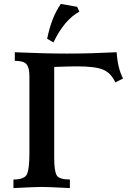

<svg xmlns="http://www.w3.org/2000/svg" viewBox="-20 -962 661 982"><path d="M337.4 0Q227.1 -5.9 192.9 -5.9Q162.1 -5.9 48.8 0V-43.9Q106.4 -43.9 118.4 -72Q130.4 -100.1 130.4 -179.7V-571.3Q130.4 -616.2 115.5 -633.5Q100.6 -650.9 55.7 -650.9V-694.8Q207 -688 323.2 -688Q441.9 -688 576.7 -694.8Q581.5 -613.8 609.4 -560.5L569.8 -540.5Q548.8 -587.4 509 -605Q469.2 -622.6 374.5 -622.6Q334 -622.6 257.3 -619.6V-153.8Q257.3 -86.9 270 -65.4Q282.7 -43.9 337.4 -43.9ZM253.4 -745.1 221.2 -763.7Q243.2 -873.5 291 -941.9L374.5 -927.2L385.7 -902.3Q308.6 -860.4 253.4 -745.1Z"/></svg>

Font: Kelvinch
Style: Bold
Weight: 700
Designer: Paul James Miller
Foundry: High-Logic / Made with FontCreator
Version: Version 3.501;March 28, 2021;FontCreator 13.0.0.2683 64-bit